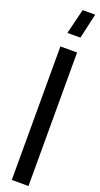

<svg xmlns="http://www.w3.org/2000/svg" viewBox="-198 -1058 561 1081"><g transform="rotate(20 83.0 -517.5)"><path d="M166 -1035 132 -885H54L91 -1035ZM43 -800H143V0H43Z"/></g></svg>

Font: Serreria Sobria
Style: Medium
Weight: 500
Version: Version 001.000